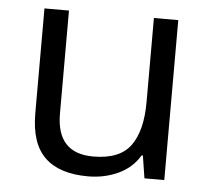

<svg xmlns="http://www.w3.org/2000/svg" viewBox="-44 -582 702 640"><g transform="rotate(5 306.5 -262.5)"><path d="M527.3 -535.2V0H460.9L449.2 -75.2H444.8Q419.9 -33.2 373.8 -11.7Q327.6 9.8 272.5 9.8Q176.8 9.8 128.2 -36.9Q79.6 -83.5 79.6 -184.6V-535.2H161.6V-190.4Q161.6 -57.6 284.2 -57.6Q373 -57.6 409.4 -107.9Q445.8 -158.2 445.8 -253.4V-535.2Z"/></g></svg>

Font: Open Sans
Style: Regular
Weight: 400
Designer: Monotype Design Team
Foundry: Monotype Imaging Inc.
Version: Version 3.000; ttfautohint (v1.8.4)